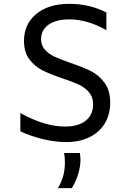

<svg xmlns="http://www.w3.org/2000/svg" viewBox="-20 -728 680 1000"><path d="M86 -44V-139Q152 -103 208.5 -86Q265 -69 320 -69Q389 -69 427 -100Q465 -131 465 -185Q465 -222 444 -247Q423 -272 391 -287Q359 -302 305 -320Q240 -342 200.5 -362Q161 -382 133 -419Q105 -456 105 -515Q105 -603 169 -655.5Q233 -708 341 -708Q446 -708 534 -663V-571Q435 -627 341 -627Q272 -627 233 -599.5Q194 -572 194 -524Q194 -491 214 -469Q234 -447 263 -433.5Q292 -420 345 -401Q411 -379 453 -358Q495 -337 524.5 -297Q554 -257 554 -194Q554 -132 526 -85.5Q498 -39 446 -13.5Q394 12 326 12Q268 12 205 -3Q142 -18 86 -44ZM396 69Q399 86 399 105Q399 140 387.5 178Q376 216 354 252H281Q318 194 318 119Q318 89 314 69Z"/></svg>

Font: Amiko
Style: Regular
Weight: 400
Designer: Pablo Impallari, Rodrigo Fuenzalida, Andres Torresi
Foundry: Impallari Type
Version: Version 1.001; ttfautohint (v1.3)